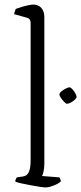

<svg xmlns="http://www.w3.org/2000/svg" viewBox="-20 -820 355 840"><path d="M180 0Q173 0 155.5 -2.5Q138 -5 117 -9Q96 -13 77 -17Q58 -21 47 -25Q47 -33 50 -38Q53 -43 54 -44L81 -48Q98 -50 106 -67Q114 -84 114 -119V-720Q114 -728 110.5 -734Q107 -740 96 -743L42 -758Q43 -766 45.5 -772Q48 -778 49 -781Q59 -785 74 -789.5Q89 -794 103.5 -797Q118 -800 125 -800Q148 -800 161 -785Q174 -770 174 -746V-105Q174 -84 170.5 -69.5Q167 -55 164 -50L240 -44Q242 -41 244 -36Q246 -31 246 -26Q240 -20 228 -14Q216 -8 202.5 -4Q189 0 180 0ZM273 -366Q269 -366 261 -374Q253 -382 246.5 -391.5Q240 -401 240 -407Q240 -413 248.5 -420Q257 -427 267.5 -432.5Q278 -438 284 -438Q289 -438 296.5 -430Q304 -422 309.5 -412Q315 -402 315 -396Q315 -391 307.5 -384Q300 -377 290 -371.5Q280 -366 273 -366Z"/></svg>

Font: Texturina Medium 12pt Thin
Style: Regular
Weight: 250
Version: Version 1.002